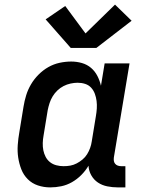

<svg xmlns="http://www.w3.org/2000/svg" viewBox="-20 -805 640 833"><path d="M198 8Q170 8 144.5 -0.5Q119 -9 100.5 -27.5Q82 -46 72.5 -70.5Q63 -95 59 -121.5Q55 -148 57 -176Q59 -204 64 -232L82 -342Q86 -367 93.5 -391.5Q101 -416 114.5 -439Q128 -462 147.5 -481.5Q167 -501 190 -514Q213 -527 238.5 -532.5Q264 -538 289 -538Q313 -538 335.5 -531.5Q358 -525 375 -510.5Q392 -496 402.5 -475.5Q413 -455 418 -433L434 -530H542L474 -122Q473 -114 474 -107Q475 -100 479.5 -94.5Q484 -89 491 -86.5Q498 -84 506 -84H524V8H491Q468 8 445.5 3.5Q423 -1 405 -13Q387 -25 376 -44.5Q365 -64 364 -86Q351 -64 332.5 -45.5Q314 -27 292 -14.5Q270 -2 246 3Q222 8 198 8ZM256 -84Q271 -84 285 -86.5Q299 -89 312.5 -96Q326 -103 338 -113Q350 -123 358 -136Q366 -149 371 -163Q376 -177 378 -191L396 -301Q399 -318 400 -334.5Q401 -351 399 -367Q397 -383 391.5 -398Q386 -413 375.5 -424.5Q365 -436 349.5 -441Q334 -446 317 -446Q302 -446 286 -442.5Q270 -439 255.5 -431.5Q241 -424 229 -412.5Q217 -401 208.5 -387Q200 -373 195 -357.5Q190 -342 187 -327L169 -217Q166 -201 165.5 -184.5Q165 -168 168 -153Q171 -138 178 -124.5Q185 -111 197 -101.5Q209 -92 224.5 -88Q240 -84 256 -84Q256 -84 256 -84Q256 -84 256 -84ZM287 -597 178 -721 263 -779 351 -660 479 -785 551 -715 398 -597Z"/></svg>

Font: Iosevka Curly Slab SmBdEx
Style: Italic
Weight: 600
Width: 7
Italic angle: -9°
Monospace: yes
Designer: Belleve Invis
Foundry: Belleve Invis
Version: Version 11.1.0; ttfautohint (v1.8.3)